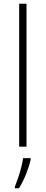

<svg xmlns="http://www.w3.org/2000/svg" viewBox="-20 -780 242 1021"><path d="M121 0H82V-760H121ZM143 69Q135 105 118.5 146Q102 187 81 221H59V213Q66 196 75.5 168.5Q85 141 92.5 111.5Q100 82 103 61H143Z"/></svg>

Font: Noto Sans Telugu SemiCondensed ExtraLight
Style: Regular
Weight: 200
Width: 4
Designer: Jelle Bosma - Monotype Design Team
Foundry: Monotype Imaging Inc.
Version: Version 2.005; ttfautohint (v1.8.4.7-5d5b)